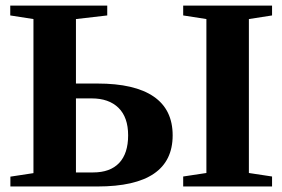

<svg xmlns="http://www.w3.org/2000/svg" viewBox="-20 -675 1022 695"><path d="M443.8 -185.1Q443.8 -250.5 408.9 -284.7Q374 -318.8 312 -318.8H254.9V-50.8H316.9Q378.9 -50.8 411.4 -85.2Q443.8 -119.6 443.8 -185.1ZM254.9 -606V-372.6H333Q467.8 -372.6 536.4 -325.4Q605 -278.3 605 -185.1Q605 0 333 0H17.6V-35.6L101.1 -48.3V-606L17.1 -619.1V-654.8H368.2V-619.1ZM880.9 -48.8 964.8 -36.1V0H643.1V-36.1L727.1 -48.8V-606L643.1 -619.1V-654.8H964.8V-619.1L880.9 -606Z"/></svg>

Font: Liberation Serif
Style: Bold
Weight: 700
Designer: Steve Matteson
Foundry: Ascender Corporation
Version: Version 2.1.5